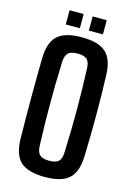

<svg xmlns="http://www.w3.org/2000/svg" viewBox="-139 -1008 752 1085"><g transform="rotate(15 237.0 -465.0)"><path d="M236 8.5Q137.5 8.5 94 -31.2Q50.5 -71 48.5 -163.5Q47.5 -229.5 47 -287.8Q46.5 -346 46.5 -401.5Q46.5 -457 47 -514.8Q47.5 -572.5 48.5 -637Q50.5 -729 94 -768.8Q137.5 -808.5 236 -808.5Q333.5 -808.5 377 -768.8Q420.5 -729 423 -637Q425.5 -572 426.2 -514.2Q427 -456.5 427 -400.8Q427 -345 426.2 -287Q425.5 -229 423 -163.5Q420.5 -71 377 -31.2Q333.5 8.5 236 8.5ZM236 -86.5Q275.5 -86.5 291.8 -102.5Q308 -118.5 308.5 -158Q311 -224 312.2 -283.5Q313.5 -343 313.5 -400.2Q313.5 -457.5 312.2 -517Q311 -576.5 308.5 -642.5Q308 -681.5 291.8 -697.5Q275.5 -713.5 236 -713.5Q197 -713.5 180.5 -697.5Q164 -681.5 163 -642.5Q160.5 -577.5 159.5 -518.2Q158.5 -459 158.5 -401.8Q158.5 -344.5 159.5 -284.8Q160.5 -225 163 -158Q164 -118.5 180.5 -102.5Q197 -86.5 236 -86.5ZM263 -855V-938H345.5V-855ZM128 -855V-938H210.5V-855Z"/></g></svg>

Font: Big Shoulders Text Thin
Style: Bold
Weight: 700
Version: Version 2.002